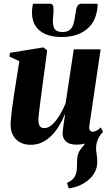

<svg xmlns="http://www.w3.org/2000/svg" viewBox="-20 -786 602 1058"><path d="M359 252 349 221.5Q370.5 212.5 381.8 200.5Q393 188.5 398.5 172Q403.5 158 403.8 138.2Q404 118.5 405 98.5Q405.5 60 423.8 37.2Q442 14.5 457 -5L538 -48.5Q523.5 -30.5 516.5 -10.5Q509.5 9.5 509.5 30.5Q509.5 45.5 512.8 66.5Q516 87.5 516 107.5Q516 137.5 502 163.5Q488 189.5 463.5 208.5Q442 226 415.2 237.2Q388.5 248.5 359 252ZM149 12Q114.5 12 89.8 -2Q65 -16 51.8 -40.5Q38.5 -65 38.5 -97Q38.5 -112 40.5 -133Q42.5 -154 45.2 -177.8Q48 -201.5 51.5 -224.2Q55 -247 57.5 -265.5L86.5 -449L32 -474L35 -495L219 -525L240 -508L210 -284Q207.5 -264 204.2 -240Q201 -216 198.2 -193.2Q195.5 -170.5 193.5 -153Q191.5 -135.5 191.5 -128Q191.5 -112 194.5 -101.5Q197.5 -91 204.8 -85.5Q212 -80 225 -80Q247 -80 269 -100.8Q291 -121.5 309.8 -153Q328.5 -184.5 341.5 -216.5L386.5 -514H534.5L472 -91.5Q470 -75 476 -67.5Q482 -60 490.5 -60Q500 -60 511.8 -65.8Q523.5 -71.5 535.5 -84L547.5 -59Q534.5 -41.5 512.2 -25.5Q490 -9.5 461.8 0.8Q433.5 11 402 11Q362.5 11 344 -5.8Q325.5 -22.5 325 -50.5Q325 -55.5 326.2 -67Q327.5 -78.5 329.5 -93.2Q331.5 -108 334 -124Q336.5 -140 338.5 -154L336.5 -154.5Q324 -123 306 -93.2Q288 -63.5 264.8 -39.8Q241.5 -16 212.5 -2Q183.5 12 149 12ZM254 -765.5Q270.5 -765.5 273.2 -752Q276 -738.5 274.5 -716Q274 -710 273.2 -700.5Q272.5 -691 272 -685.5Q269 -648 279.8 -628.8Q290.5 -609.5 323.5 -609.5Q350 -609.5 364.2 -621Q378.5 -632.5 385.2 -655.5Q392 -678.5 396 -712Q398.5 -735.5 405.5 -750.5Q412.5 -765.5 429.5 -765.5H518Q518.5 -760 518.2 -753.8Q518 -747.5 516.5 -739.5Q507 -663 455.2 -622.5Q403.5 -582 319 -582Q264 -582 226.2 -599.8Q188.5 -617.5 170.5 -651.8Q152.5 -686 157 -736Q157.5 -743.5 158.8 -751Q160 -758.5 162 -765.5Z"/></svg>

Font: Merriweather 120pt ExtraBold
Style: Italic
Weight: 800
Italic angle: -7.8°
Version: Version 2.101